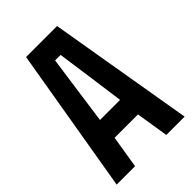

<svg xmlns="http://www.w3.org/2000/svg" viewBox="-209 -783 868 868"><g transform="rotate(-45 225.5 -348.5)"><path d="M126 0H8.3L126.5 -697.3H324.7L442.9 0H325.7L300.8 -156.2H151.4ZM183.1 -413.6 161.6 -259.8H290L269 -413.6L243.7 -593.8H208.5Z"/></g></svg>

Font: Agdasima
Style: Bold
Weight: 700
Width: 3
Designer: The DocRepair Project, Patric King
Foundry: Google
Version: Version 2.002